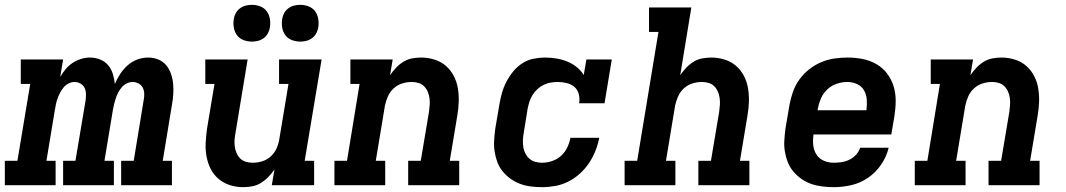

<svg xmlns="http://www.w3.org/2000/svg" viewBox="-37 -766 4407 794"><path d="M-17 0V-101H35L88 -419H49V-520H224L212 -448Q222 -465 234.5 -480Q247 -495 263.5 -506Q280 -517 298.5 -522.5Q317 -528 335 -528Q335 -528 335 -528Q335 -528 335 -528Q357 -528 377 -520Q397 -512 410 -496.5Q423 -481 429.5 -460.5Q436 -440 438 -419Q447 -440 460 -460Q473 -480 491 -496Q509 -512 531 -520Q553 -528 576 -528Q598 -528 617.5 -520Q637 -512 650 -496.5Q663 -481 670 -461Q677 -441 679 -419.5Q681 -398 679.5 -376Q678 -354 674 -332L636 -101H674V0H464V-101H516L557 -351Q560 -365 559.5 -378.5Q559 -392 553.5 -403Q548 -414 536.5 -420.5Q525 -427 511 -427Q499 -427 487 -421Q475 -415 466.5 -405Q458 -395 452 -383.5Q446 -372 442 -360Q438 -348 435 -336Q432 -324 430 -312L395 -101H434V0H224V-101H275L317 -351Q319 -365 318.5 -378.5Q318 -392 312.5 -403Q307 -414 295.5 -420.5Q284 -427 271 -427Q259 -427 247 -421Q235 -415 226.5 -405Q218 -395 212 -383.5Q206 -372 201.5 -360Q197 -348 194.5 -336Q192 -324 190 -312L155 -101H193V0Z M969 8Q940 8 913.5 -0.5Q887 -9 866.5 -26.5Q846 -44 834 -68Q822 -92 817 -119.5Q812 -147 813.5 -175.5Q815 -204 819 -233L850 -419H812V-520H987L937 -217Q934 -202 933 -187.5Q932 -173 934 -159Q936 -145 941.5 -132.5Q947 -120 956.5 -110.5Q966 -101 979.5 -97Q993 -93 1008 -93Q1028 -93 1047.5 -99Q1067 -105 1082.5 -119Q1098 -133 1106.5 -152Q1115 -171 1118 -190L1156 -419H1117V-520H1293L1223 -101H1262V0H1087L1098 -65Q1087 -49 1073 -34.5Q1059 -20 1042 -9.5Q1025 1 1006 4.5Q987 8 969 8ZM1205 -594Q1186 -594 1169.5 -600.5Q1153 -607 1143 -620.5Q1133 -634 1130 -652Q1127 -670 1130 -688Q1132 -701 1138.5 -712.5Q1145 -724 1156 -732Q1167 -740 1179.5 -743Q1192 -746 1205 -746Q1223 -746 1239.5 -739.5Q1256 -733 1266 -719.5Q1276 -706 1279 -688Q1282 -670 1279 -652Q1277 -639 1270.5 -627.5Q1264 -616 1253 -608Q1242 -600 1229.5 -597Q1217 -594 1205 -594ZM1005 -594Q986 -594 969.5 -600.5Q953 -607 943 -620.5Q933 -634 930 -652Q927 -670 930 -688Q932 -701 938.5 -712.5Q945 -724 956 -732Q967 -740 979.5 -743Q992 -746 1005 -746Q1023 -746 1039.5 -739.5Q1056 -733 1066 -719.5Q1076 -706 1079 -688Q1082 -670 1079 -652Q1077 -639 1070.5 -627.5Q1064 -616 1053 -608Q1042 -600 1029.5 -597Q1017 -594 1005 -594Z M1346 0V-101H1398L1450 -419H1412V-520H1587L1576 -455Q1587 -471 1600.5 -485.5Q1614 -500 1631 -510.5Q1648 -521 1667 -524.5Q1686 -528 1705 -528Q1733 -528 1760 -519.5Q1787 -511 1807 -493.5Q1827 -476 1839.5 -452Q1852 -428 1856.5 -400.5Q1861 -373 1860 -344.5Q1859 -316 1854 -287L1823 -101H1862V0H1651V-101H1703L1737 -303Q1739 -318 1740 -332.5Q1741 -347 1739 -361Q1737 -375 1731.5 -387.5Q1726 -400 1716.5 -409.5Q1707 -419 1693.5 -423Q1680 -427 1666 -427Q1646 -427 1626.5 -421Q1607 -415 1591.5 -401Q1576 -387 1567.5 -368Q1559 -349 1555 -330L1517 -101H1556V0Z M2205 8Q2181 8 2157.5 5Q2134 2 2113 -6Q2092 -14 2074 -27Q2056 -40 2042 -57Q2028 -74 2020 -95Q2012 -116 2008.5 -139Q2005 -162 2006.5 -185.5Q2008 -209 2011 -233L2028 -333Q2032 -357 2038.5 -380.5Q2045 -404 2056.5 -426.5Q2068 -449 2084.5 -469.5Q2101 -490 2122.5 -504Q2144 -518 2168.5 -523Q2193 -528 2217 -528Q2241 -528 2264.5 -524Q2288 -520 2309 -511.5Q2330 -503 2347.5 -489Q2365 -475 2377 -456L2388 -520H2493L2463 -339H2358Q2361 -358 2356.5 -376.5Q2352 -395 2338.5 -406.5Q2325 -418 2306.5 -422.5Q2288 -427 2270 -427Q2255 -427 2240 -424.5Q2225 -422 2211 -415Q2197 -408 2185.5 -397.5Q2174 -387 2165.5 -373.5Q2157 -360 2152.5 -345.5Q2148 -331 2145 -317L2129 -217Q2126 -202 2125.5 -187Q2125 -172 2127 -158Q2129 -144 2135.5 -131.5Q2142 -119 2152 -110Q2162 -101 2176 -97Q2190 -93 2205 -93Q2225 -93 2246 -100Q2267 -107 2283 -121.5Q2299 -136 2308.5 -155.5Q2318 -175 2322 -196H2441Q2436 -169 2425.5 -142.5Q2415 -116 2399 -92Q2383 -68 2361 -48Q2339 -28 2313 -15Q2287 -2 2259.5 3Q2232 8 2205 8Z M2546 0V-101H2598L2686 -634H2647V-735H2822L2776 -455Q2787 -471 2800.5 -485.5Q2814 -500 2831 -510.5Q2848 -521 2867 -524.5Q2886 -528 2905 -528Q2933 -528 2960 -519.5Q2987 -511 3007 -493.5Q3027 -476 3039.5 -452Q3052 -428 3056.5 -400.5Q3061 -373 3060 -344.5Q3059 -316 3054 -287L3023 -101H3062V0H2851V-101H2903L2937 -303Q2939 -318 2940 -332.5Q2941 -347 2939 -361Q2937 -375 2931.5 -387.5Q2926 -400 2916.5 -409.5Q2907 -419 2893.5 -423Q2880 -427 2866 -427Q2846 -427 2826.5 -421Q2807 -415 2791.5 -401Q2776 -387 2767.5 -368Q2759 -349 2755 -330L2717 -101H2756V0Z M3411 8Q3387 8 3363 5Q3339 2 3317.5 -5.5Q3296 -13 3277.5 -26Q3259 -39 3244.5 -56Q3230 -73 3221.5 -94Q3213 -115 3209 -138Q3205 -161 3206.5 -185Q3208 -209 3211 -233L3228 -333Q3233 -360 3242.5 -387Q3252 -414 3269 -437.5Q3286 -461 3309.5 -479.5Q3333 -498 3359.5 -509Q3386 -520 3413.5 -524Q3441 -528 3468 -528Q3500 -528 3530.5 -522Q3561 -516 3587 -501Q3613 -486 3631 -462.5Q3649 -439 3658 -410.5Q3667 -382 3667 -350.5Q3667 -319 3662 -287L3649 -210H3327Q3324 -188 3326 -166.5Q3328 -145 3339 -127.5Q3350 -110 3369.5 -101.5Q3389 -93 3411 -93Q3427 -93 3443.5 -95.5Q3460 -98 3475.5 -105.5Q3491 -113 3503 -126Q3515 -139 3520 -155H3638Q3629 -118 3607 -85.5Q3585 -53 3553 -31Q3521 -9 3484 -0.5Q3447 8 3411 8ZM3344 -310H3546Q3549 -332 3547.5 -353.5Q3546 -375 3536 -392.5Q3526 -410 3507 -418.5Q3488 -427 3466 -427Q3445 -427 3423 -419.5Q3401 -412 3384 -396Q3367 -380 3358 -359Q3349 -338 3345 -317Z M3746 0V-101H3798L3850 -419H3812V-520H3987L3976 -455Q3987 -471 4000.5 -485.5Q4014 -500 4031 -510.5Q4048 -521 4067 -524.5Q4086 -528 4105 -528Q4133 -528 4160 -519.5Q4187 -511 4207 -493.5Q4227 -476 4239.5 -452Q4252 -428 4256.5 -400.5Q4261 -373 4260 -344.5Q4259 -316 4254 -287L4223 -101H4262V0H4051V-101H4103L4137 -303Q4139 -318 4140 -332.5Q4141 -347 4139 -361Q4137 -375 4131.5 -387.5Q4126 -400 4116.5 -409.5Q4107 -419 4093.5 -423Q4080 -427 4066 -427Q4046 -427 4026.5 -421Q4007 -415 3991.5 -401Q3976 -387 3967.5 -368Q3959 -349 3955 -330L3917 -101H3956V0Z"/></svg>

Font: Iosevka Etoile Oblique
Style: Bold
Weight: 700
Italic angle: -9°
Designer: Belleve Invis
Foundry: Belleve Invis
Version: Version 15.5.2; ttfautohint (v1.8.4)